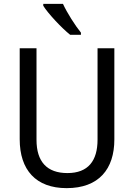

<svg xmlns="http://www.w3.org/2000/svg" viewBox="-20 -964 694 994"><path d="M306 -944H204V-934C228 -895 299 -819 343 -784H399V-795C369 -832 327 -898 306 -944ZM572 -242V-714H485V-241C485 -132 437 -68 329 -68C223 -68 169 -127 169 -240V-714H82V-243C82 -84 166 10 325 10C492 10 572 -89 572 -242Z"/></svg>

Font: Noto Sans Sinhala UI SemiCondensed
Style: Regular
Weight: 400
Width: 4
Designer: Jelle Bosma - Monotype Design Team
Foundry: Monotype Imaging Inc.
Version: Version 2.006